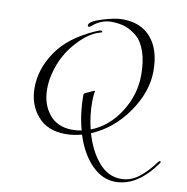

<svg xmlns="http://www.w3.org/2000/svg" viewBox="-119 -1021 1397 1434"><g transform="rotate(10 579.5 -303.5)"><path d="M446 -817Q446 -847 541.5 -876.5Q637 -906 693 -906Q834 -906 911 -816.5Q988 -727 988 -566Q988 -406 879.5 -250.5Q771 -95 609 -27Q647 104 718.5 187Q790 270 887 270Q960 270 1020.5 224Q1081 178 1141 97Q1146 89 1154 89Q1159 89 1159 95Q1159 99 1156 103Q1018 299 851 299Q750 299 669.5 216.5Q589 134 545 -5Q483 12 422 12H420Q285 12 210 -74.5Q135 -161 135 -289Q135 -430 223.5 -561.5Q312 -693 501 -778Q538 -795 549 -795Q560 -795 560 -786Q560 -783 553 -781Q546 -779 529.5 -773.5Q513 -768 497 -760Q438 -730 379 -665Q305 -585 267 -487Q229 -389 229 -296Q229 -182 290.5 -105.5Q352 -29 465 -28Q505 -28 537 -35Q503 -157 503 -296Q503 -306 509 -311Q515 -316 538 -325Q547 -329 556 -333.5Q565 -338 570 -340.5Q575 -343 578 -343Q584 -343 584 -339Q584 -338 583 -334Q582 -330 581 -327Q577 -296 577 -258Q577 -153 602 -54Q735 -106 819 -238Q903 -370 903 -520Q903 -623 878 -696Q853 -769 809.5 -805.5Q766 -842 719.5 -857.5Q673 -873 617 -873Q539 -873 476 -819Q460 -807 456 -807Q446 -807 446 -817Z"/></g></svg>

Font: Miama Nueva
Style: Medium
Weight: 400
Italic angle: -28°
Version: Version 1.0